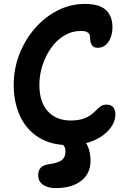

<svg xmlns="http://www.w3.org/2000/svg" viewBox="-20 -731 654 980"><path d="M334 10Q239 10 176 -30.5Q113 -71 81.5 -140.5Q50 -210 50 -298Q50 -379 78.5 -453Q107 -527 157 -585Q207 -643 273 -677Q339 -711 413 -711Q464 -711 494.5 -697Q525 -683 539.5 -656Q554 -629 554 -593Q554 -565 545.5 -541Q537 -517 520 -502Q503 -487 478 -487Q464 -487 455.5 -494Q447 -501 443.5 -512Q440 -523 440 -536Q440 -547 436.5 -555Q433 -563 423.5 -568Q414 -573 394 -573Q347 -573 308 -549.5Q269 -526 241 -486.5Q213 -447 197 -398Q181 -349 181 -298Q181 -210 224 -163Q267 -116 340 -116Q378 -116 403.5 -124.5Q429 -133 444.5 -145Q460 -157 471.5 -169Q483 -181 495 -189Q507 -197 523 -197Q548 -197 558.5 -183Q569 -169 569 -146Q569 -120 554 -93Q539 -66 508.5 -42.5Q478 -19 434 -4.5Q390 10 334 10ZM264 229Q224 229 199.5 212Q175 195 175 163Q175 140 187 126Q199 112 230 107Q277 101 295.5 86Q314 71 314 44Q314 26 308.5 17Q303 8 296.5 2.5Q290 -3 285 -8.5Q280 -14 280 -25Q280 -36 290.5 -45Q301 -54 323 -54Q376 -54 409 -15Q442 24 442 91Q442 154 395 191.5Q348 229 264 229Z"/></svg>

Font: Shantell Sans SemiBold
Style: Regular
Weight: 600
Designer: Stephen Nixon, Anya Danilova, Shantell Martin
Foundry: Arrow Type
Version: Version 1.011;[c5ecc13dd]